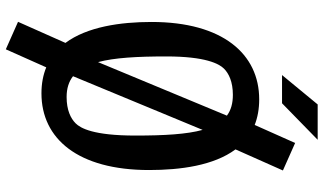

<svg xmlns="http://www.w3.org/2000/svg" viewBox="-246 -734 1112 660"><g transform="rotate(90 310.0 -404.0)"><path d="M301 9.5C456.5 9.5 564.5 -115.5 564.5 -360.5C564.5 -468.5 549 -583 493.5 -657.5L566 -820.5L471.5 -862.5L409.5 -723.5C384 -733.5 355 -739 321.5 -739C166 -739 55.5 -614 55.5 -369C55.5 -262 72 -147.5 127.5 -73L55 90L149.5 132L211.5 -7C237 3.5 266.5 9.5 301 9.5ZM174 -420C174 -554 199 -601 216 -618C232.5 -634.5 261 -648.5 306 -648.5C335.5 -648.5 358.5 -642 377.5 -628L193.5 -185C178.5 -241 174 -319 174 -420ZM238 -817.5 339 -940H460.5L335 -817.5ZM242 -99 426.5 -544.5C441.5 -490 446 -413.5 446 -313C446 -169 420.5 -124.5 404 -108C387 -91 358.5 -77 313.5 -77C284 -77 260.5 -84.5 242 -99Z"/></g></svg>

Font: Monaspace Argon Medium
Style: Regular
Weight: 500
Designer: Riley Cran & the Lettermatic Team
Foundry: Lettermatic
Version: Version 1.000 (Monaspace Argon)